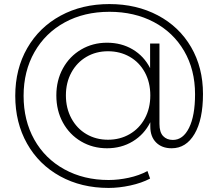

<svg xmlns="http://www.w3.org/2000/svg" viewBox="-20 -725 1073 944"><path d="M978 -263Q978 -137 936.5 -66.5Q895 4 824 4Q776 4 747.5 -24.5Q719 -53 719 -103V-124Q689 -64 633 -30Q577 4 506 4Q436 4 379 -29.5Q322 -63 289.5 -122Q257 -181 257 -256Q257 -330 289.5 -389Q322 -448 379 -481.5Q436 -515 506 -515Q577 -515 632.5 -482Q688 -449 718 -390V-511H764V-116Q764 -75 782 -56Q800 -37 830 -37Q880 -37 909.5 -96.5Q939 -156 939 -262Q939 -382 885.5 -474Q832 -566 736.5 -616.5Q641 -667 518 -667Q394 -667 298.5 -615Q203 -563 149.5 -469Q96 -375 96 -254Q96 -133 148.5 -39Q201 55 296.5 107.5Q392 160 514 160Q562 160 613 149Q664 138 705 116L718 153Q676 175 620.5 187Q565 199 514 199Q380 199 275.5 141.5Q171 84 113 -19Q55 -122 55 -254Q55 -386 114 -488.5Q173 -591 278 -648Q383 -705 518 -705Q651 -705 756 -649.5Q861 -594 919.5 -493.5Q978 -393 978 -263ZM719 -256Q719 -320 692 -369.5Q665 -419 617.5 -446Q570 -473 511 -473Q452 -473 405 -445.5Q358 -418 331 -368.5Q304 -319 304 -256Q304 -193 331 -143Q358 -93 405 -65.5Q452 -38 511 -38Q570 -38 617.5 -65.5Q665 -93 692 -142.5Q719 -192 719 -256Z"/></svg>

Font: Montserrat Atlas Light
Style: Regular
Weight: 300
Designer: Julieta Ulanovsky
Foundry: Julieta Ulanovsky
Version: Version 7.200